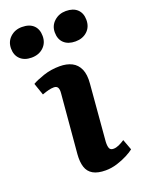

<svg xmlns="http://www.w3.org/2000/svg" viewBox="-188 -832 678 914"><g transform="rotate(-20 151.0 -375.0)"><path d="M110 -403Q112 -423 106.5 -432.5Q101 -442 87 -442Q74 -442 60 -438.5Q46 -435 27 -428L6 -489Q26 -501 64.5 -514Q103 -527 147 -527Q183 -527 208.5 -514Q234 -501 246.5 -473Q259 -445 255 -400L231 -114Q230 -93 234.5 -81.5Q239 -70 255 -70Q268 -70 282.5 -76.5Q297 -83 312 -93L332 -39Q320 -29 296 -16.5Q272 -4 243 5Q214 14 185 14Q145 14 121.5 0.5Q98 -13 89.5 -39.5Q81 -66 84 -104ZM-41 -685Q-41 -720 -17 -742Q7 -764 42 -764Q80 -764 100.5 -744.5Q121 -725 121 -690Q121 -655 97.5 -633Q74 -611 37 -611Q1 -611 -20 -631Q-41 -651 -41 -685ZM181 -686Q181 -720 205.5 -742Q230 -764 265 -764Q302 -764 322.5 -744.5Q343 -725 343 -691Q343 -655 319.5 -633.5Q296 -612 260 -612Q223 -612 202 -631.5Q181 -651 181 -686Z"/></g></svg>

Font: Literata 18pt
Style: Bold Italic
Weight: 700
Italic angle: -2°
Designer: Latin by Veronika Burian and Jose Scaglione. Greek by Irene Vlachou. Cyrillic by Vera Evstafieva
Foundry: TypeTogether
Version: Version 3.103;gftools[0.9.29]